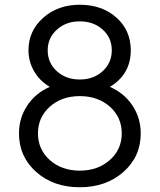

<svg xmlns="http://www.w3.org/2000/svg" viewBox="-20 -777 673 809"><path d="M443 -411Q503 -385 538 -332.5Q573 -280 573 -215Q573 -117 500 -52.5Q427 12 316 12Q205 12 132.5 -52.5Q60 -117 60 -215Q60 -280 95 -332.5Q130 -385 190 -411Q147 -436 123.5 -477Q100 -518 100 -565Q100 -647 162 -702Q224 -757 316 -757Q410 -757 470.5 -703Q531 -649 531 -565Q531 -464 443 -411ZM181 -565Q181 -512 219.5 -477Q258 -442 316 -442Q374 -442 412.5 -477Q451 -512 451 -565Q451 -618 412.5 -652.5Q374 -687 316 -687Q258 -687 219.5 -652Q181 -617 181 -565ZM316 -372Q240 -372 190 -327.5Q140 -283 140 -215Q140 -147 190 -102.5Q240 -58 316 -58Q392 -58 442.5 -102.5Q493 -147 493 -215Q493 -283 443 -327.5Q393 -372 316 -372Z"/></svg>

Font: Plus Jakarta Display Light
Style: Regular
Weight: 300
Designer: Gumpita Rahayu
Foundry: Tokotype Studio
Version: Version 1.000;hotconv 1.0.109;makeotfexe 2.5.65596